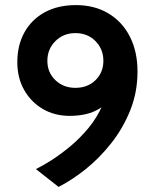

<svg xmlns="http://www.w3.org/2000/svg" viewBox="-20 -734 602 754"><path d="M210 0 121 -70Q147 -82.5 183 -105.5Q219 -128.5 257 -160.2Q295 -192 328 -232Q361 -272 381.5 -319Q402 -366 402 -419L438 -375Q412 -332.5 367.8 -305.8Q323.5 -279 253 -279Q194.5 -279 148.2 -306Q102 -333 75 -380.5Q48 -428 48 -490Q48 -556.5 76 -607Q104 -657.5 155.8 -685.8Q207.5 -714 278 -714Q351 -714 405.5 -681.5Q460 -649 490 -590.2Q520 -531.5 520 -453Q520 -371.5 491.2 -300.2Q462.5 -229 416.2 -170.8Q370 -112.5 315.8 -69.2Q261.5 -26 210 0ZM276 -389Q324 -389 355 -419.2Q386 -449.5 386 -495Q386 -541 355 -572.5Q324 -604 276 -604Q229 -604 197.5 -572.5Q166 -541 166 -495Q166 -449.5 197.5 -419.2Q229 -389 276 -389Z"/></svg>

Font: Cabin Resolve
Style: Bold-Resolve
Weight: 700
Designer: Pablo Impallari
Foundry: Pablo Impallari. http://www.impallari.com Igino Marini. http://www.ikern.com
Version: Version 3.001